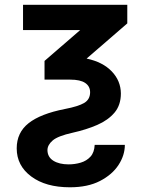

<svg xmlns="http://www.w3.org/2000/svg" viewBox="-20 -566 604 802"><path d="M76.2 -545.9H511.7V-468.3L341.8 -321.3Q409.2 -307.1 446.8 -267.8Q484.4 -228.5 484.9 -175.8Q484.9 -127 458.3 -95.5Q431.6 -64 386.2 -44.2Q340.8 -24.4 283.7 -11.7Q221.7 2 200 20.8Q178.2 39.6 178.2 61.5Q178.7 90.3 203.1 105.5Q227.5 120.6 266.6 120.6Q293 120.6 317.4 113.3Q341.8 106 357.9 88.4Q374 70.8 375.5 39.1H501.5Q501.5 82.5 475.1 123Q448.7 163.6 397.7 189.9Q346.7 216.3 272 216.3Q170.9 216.3 110.4 171.1Q49.8 126 49.8 53.7Q49.8 -12.2 99.6 -51.5Q149.4 -90.8 251.5 -110.8Q307.6 -121.6 332 -136.2Q356.4 -150.9 356.4 -180.7Q356.4 -205.6 335.9 -219.5Q315.4 -233.4 273.4 -233.4H166V-311.5L314.9 -440.4H76.2Z"/></svg>

Font: Inter Semi Bold
Style: Regular
Weight: 600
Designer: Rasmus Andersson
Foundry: rsms
Version: Version 4.000;git-e0f93cc